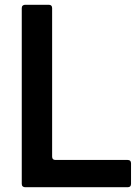

<svg xmlns="http://www.w3.org/2000/svg" viewBox="-20 -783 580 803"><path d="M85 0Q79 0 75 -3.5Q71 -7 71 -14V-749Q71 -756 75 -759.5Q79 -763 85 -763H184Q198 -763 198 -749V-128Q198 -114 212 -114H514Q528 -114 528 -100V-14Q528 0 514 0Z"/></svg>

Font: Open Sauce Two SemiBold
Style: Regular
Weight: 600
Designer: Alfredo Marco Pradil
Foundry: Creative Sauce Fz LLC
Version: Version 1.477